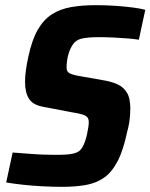

<svg xmlns="http://www.w3.org/2000/svg" viewBox="-20 -716 583 744"><path d="M221 8Q186 8 146.5 6Q107 4 70 0Q33 -4 4 -9L29 -125Q58 -123 88 -120.5Q118 -118 145.5 -117Q173 -116 192 -116Q217 -116 234.5 -117Q252 -118 264.5 -121Q277 -124 286 -130Q293 -135 299 -145Q305 -155 309.5 -168Q314 -181 317 -195Q320 -209 322 -221.5Q324 -234 324 -242Q324 -255 318.5 -261.5Q313 -268 299 -272.5Q285 -277 258 -281L148 -302Q108 -309 92.5 -333Q77 -357 77 -399Q77 -420 80.5 -445Q84 -470 90 -497Q104 -562 126.5 -601Q149 -640 181 -660.5Q213 -681 255.5 -688.5Q298 -696 351 -696Q389 -696 426 -693.5Q463 -691 494 -687Q525 -683 543 -678L518 -562Q501 -565 475.5 -567Q450 -569 421 -570.5Q392 -572 365 -572Q341 -572 324 -570.5Q307 -569 295 -566Q283 -563 274 -556Q266 -550 259 -538.5Q252 -527 247 -512Q242 -497 240 -482Q238 -467 238 -455Q238 -439 248 -433Q258 -427 284 -422L386 -404Q414 -399 436 -389Q458 -379 471.5 -357.5Q485 -336 485 -295Q485 -284 484 -270Q483 -256 480.5 -240Q478 -224 473 -206Q458 -134 435.5 -91Q413 -48 382.5 -27Q352 -6 312 1Q272 8 221 8Z"/></svg>

Font: Saira SemiCondensed
Style: Bold Italic
Weight: 700
Width: 4
Italic angle: -12°
Designer: Hector Gatti with collaboration of the Omnibus-Type team
Foundry: Omnibus-Type
Version: Version 1.101